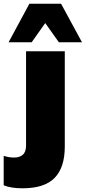

<svg xmlns="http://www.w3.org/2000/svg" viewBox="-93 -785 460 1031"><path d="M-46.9 -558.1 64.9 -765.1H234.9L347.2 -558.1H223.1L149.9 -661.1L77.1 -558.1ZM27.8 226.1Q-33.7 226.1 -73.2 210V51.8Q-45.9 61 -16.1 61Q11.7 61 29.3 46.1Q46.9 31.2 46.9 -3.9V-509.8H254.9V2Q254.9 114.3 200.4 170.2Q146 226.1 27.8 226.1Z"/></svg>

Font: Mulish ExtraBlack
Style: Regular
Weight: 1000
Designer: Vernon Adams
Foundry: Vernon Adams
Version: Version 3.603; ttfautohint (v1.8.3)